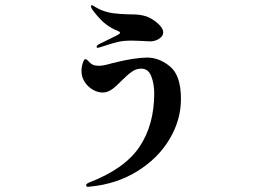

<svg xmlns="http://www.w3.org/2000/svg" viewBox="-20 -662 1040 747"><path d="M356 -480Q356 -485 365 -490Q403 -509 438 -526Q447 -531 447 -535Q447 -538 439 -541.5Q431 -545 426 -547Q401 -559 381.5 -576.5Q362 -594 339 -625Q334 -633 334 -637Q334 -642 338 -642Q340 -642 352 -634Q374 -621 398 -615Q416 -610 445 -608Q474 -606 495 -606Q526 -606 550 -598Q574 -589 594.5 -570.5Q615 -552 615 -536Q615 -522 599.5 -511.5Q584 -501 563 -501L525 -503L492 -504Q463 -504 441.5 -499.5Q420 -495 372 -479Q363 -476 360 -476Q356 -476 356 -480ZM315 59Q315 55 318.5 52.5Q322 50 327 48Q465 -5 522.5 -90.5Q580 -176 580 -299Q580 -336 568.5 -365.5Q557 -395 529 -395Q510 -395 493 -383Q476 -371 454 -349Q432 -326 415 -314Q398 -302 379 -302Q361 -302 342 -312.5Q323 -323 310 -342.5Q297 -362 297 -386Q297 -401 302 -416.5Q307 -432 312 -432Q316 -432 320.5 -427.5Q325 -423 326 -422Q334 -413 343 -409.5Q352 -406 366 -406Q382 -406 416 -416Q423 -417 437 -421Q465 -428 497.5 -433Q530 -438 552 -438Q600 -438 642 -403Q684 -368 684 -277Q684 -195 639.5 -120.5Q595 -46 514.5 4Q434 54 331 64L321 65Q319 65 317 63Q315 61 315 59Z"/></svg>

Font: Shippori Mincho ExtraBold
Style: Regular
Weight: 800
Designer: FONTDASU
Foundry: FONTDASU / Google Inc. / but / Adobe
Version: Version 3.110; ttfautohint (v1.8.3)